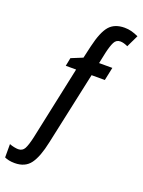

<svg xmlns="http://www.w3.org/2000/svg" viewBox="-224 -804 837 1123"><g transform="rotate(20 194.5 -242.0)"><path d="M15.1 240.2Q-5.4 240.2 -20.8 236.8Q-36.1 233.4 -47.9 228V145Q-34.7 150.4 -18.8 153.6Q-2.9 156.7 6.8 156.7Q33.2 156.7 45.4 134.5Q57.6 112.3 69.3 60.1L166.5 -397H102.1L112.3 -448.2L183.1 -477.1L200.7 -553.7Q222.7 -648.4 255.4 -686.3Q288.1 -724.1 350.6 -724.1Q372.6 -724.1 393.1 -718.8Q413.6 -713.4 437 -702.6L400.9 -627.4Q375 -640.1 354 -640.1Q328.6 -640.1 316.7 -616.5Q304.7 -592.8 294.4 -547.9L279.8 -478.5H362.3L345.2 -397H262.7L165 56.2Q145 151.9 112.5 196Q80.1 240.2 15.1 240.2Z"/></g></svg>

Font: Open Sans Condensed SemiBold
Style: Italic
Weight: 600
Width: 3
Italic angle: -12°
Designer: Monotype Design Team
Foundry: Monotype Imaging Inc.
Version: Version 3.000; ttfautohint (v1.8.4)